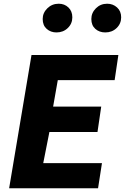

<svg xmlns="http://www.w3.org/2000/svg" viewBox="-20 -1010 670 1030"><path d="M149 -715H615L595 -580H290L265 -438H523L503 -302H245L212 -135H527L506 0H29ZM209 -908Q209 -941 234 -965.5Q259 -990 295 -990Q326 -990 347 -970Q368 -950 368 -917Q368 -883 343.5 -859.5Q319 -836 283 -836Q252 -836 230.5 -855Q209 -874 209 -908ZM470 -908Q470 -941 494.5 -965.5Q519 -990 555 -990Q586 -990 608 -970Q630 -950 630 -917Q630 -883 605.5 -859.5Q581 -836 545 -836Q513 -836 491.5 -855Q470 -874 470 -908Z"/></svg>

Font: Nebula Sans Bold
Style: Regular
Weight: 700
Italic angle: -9°
Designer: Paul D. Hunt for Adobe (as Source Sans)
Foundry: Nebula Entertainment & Broadcasting LLC
Version: Version 1.010